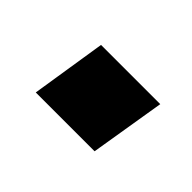

<svg xmlns="http://www.w3.org/2000/svg" viewBox="-40 -444 337 337"><g transform="rotate(45 128.5 -275.0)"><path d="M49 -205 71 -345H218L195 -205Z"/></g></svg>

Font: Nunito Sans 7pt Condensed
Style: Bold Italic
Weight: 700
Width: 3
Italic angle: -9°
Designer: Vernon Adams
Foundry: Vernon Adams
Version: Version 3.101;gftools[0.9.27]